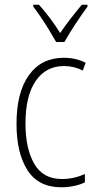

<svg xmlns="http://www.w3.org/2000/svg" viewBox="-20 -784 406 814"><path d="M240 10Q143 10 96.5 -62.5Q50 -135 50 -259Q50 -393 103 -466Q156 -539 250 -539Q302 -539 343 -518L331 -485Q294 -504 251 -504Q175 -504 131.5 -441Q88 -378 88 -260Q88 -155 125 -90Q162 -25 243 -25Q292 -25 340 -46V-11Q320 -1 293.5 4.5Q267 10 240 10ZM218 -606Q205 -629 188 -657Q171 -685 153 -711.5Q135 -738 121 -756V-764H145Q167 -740 191.5 -707.5Q216 -675 235 -644Q257 -676 279 -704.5Q301 -733 327 -764H351V-756Q328 -725 300 -682.5Q272 -640 253 -606Z"/></svg>

Font: Noto Sans Khmer Condensed ExtraLight
Style: Regular
Weight: 200
Width: 3
Designer: Danh Hong and the Monotype Design Team
Foundry: Monotype Imaging Inc.
Version: Version 2.004; ttfautohint (v1.8.4.7-5d5b)